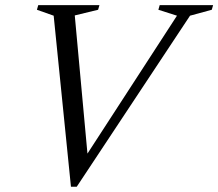

<svg xmlns="http://www.w3.org/2000/svg" viewBox="-20 -698 828 728"><path d="M183.5 -638.5 120 -661 125 -678.5H357L352 -661L263.5 -639.5L315 -78.5H287.5L651 -638.5L580.5 -661L585.5 -678.5H788L783 -661L700.5 -638.5L271 10H249Z"/></svg>

Font: Newsreader 28pt
Style: Italic
Weight: 400
Italic angle: -17°
Version: Version 1.003